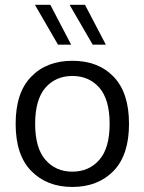

<svg xmlns="http://www.w3.org/2000/svg" viewBox="-20 -758 590 784"><path d="M275.4 -509.8C205.6 -509.8 149.4 -488.3 107.4 -444.8C64.9 -401.4 43.9 -337.4 43.9 -252.4C43.9 -167.5 64.9 -103.5 107.4 -60.1C149.9 -16.6 205.6 5.4 275.4 5.4C345.2 5.4 401.4 -16.6 443.8 -60.1C485.8 -103.5 506.8 -167.5 506.8 -252.4C506.8 -337.4 485.8 -401.4 443.8 -444.8C401.9 -488.3 345.7 -509.8 275.4 -509.8ZM275.4 -447.8C320.8 -447.8 357.9 -431.6 385.7 -399.9C413.6 -367.7 427.7 -318.4 427.7 -252.4C427.7 -186.5 413.6 -137.2 385.7 -105.5C357.9 -73.2 320.8 -57.1 275.4 -57.1C230 -57.1 193.4 -73.2 165.5 -105.5C137.7 -137.2 123.5 -186.5 123.5 -252.4C123.5 -318.4 137.7 -367.7 165.5 -399.9C193.4 -431.6 230 -447.8 275.4 -447.8ZM185.5 -738.3H122.6L216.8 -575.7H270.5ZM327.1 -738.3H264.2L358.4 -575.7H412.1Z"/></svg>

Font: Estedad Regular
Style: Regular
Weight: 400
Designer: Amin Abedi
Version: Version 7.3